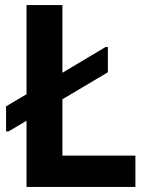

<svg xmlns="http://www.w3.org/2000/svg" viewBox="-20 -740 588 760"><path d="M85 0V-262L14 -220H4V-319L85 -367V-720H227V-452L398 -554H407V-454L227 -347V-124H516V0Z"/></svg>

Font: Kufam SemiBold
Style: Regular
Weight: 600
Designer: Wael Morcos, Artur Schmal
Foundry: Original Type
Version: Version 1.300; ttfautohint (v1.8.3)